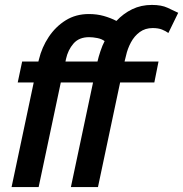

<svg xmlns="http://www.w3.org/2000/svg" viewBox="-20 -760 744 780"><path d="M27 0 117 -425H52L70 -510H136L138 -518Q150 -568 178 -610Q206 -652 247 -677.5Q288 -703 341 -703Q374 -703 402 -695Q430 -687 453 -675Q481 -705 517 -722.5Q553 -740 597 -740Q636 -740 660.5 -728.5Q685 -717 704 -708L664 -626Q653 -634 638 -640Q623 -646 600 -646Q570 -646 548 -630Q526 -614 512 -588Q498 -562 492 -534L486 -510H624L607 -425H468L378 0H268L358 -425H227L137 0ZM246 -510H376Q380 -528 388 -552Q396 -576 405 -593Q393 -602 375 -605.5Q357 -609 342 -609Q301 -609 278.5 -583Q256 -557 248 -520Z"/></svg>

Font: Raleway SemiBold
Style: Italic
Weight: 600
Italic angle: -12°
Designer: Matt McInerney, Pablo Impallari, Rodrigo Fuenzalida
Foundry: Matt McInerney, Pablo Impallari, Rodrigo Fuenzalida
Version: Version 4.026